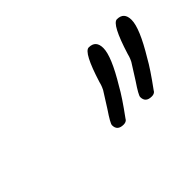

<svg xmlns="http://www.w3.org/2000/svg" viewBox="-40 -868 443 443"><g transform="rotate(-45 182.0 -646.5)"><path d="M272 -555Q252 -555 252 -573Q252 -579 271 -607L295 -645Q296 -647 298 -651.5Q300 -656 302 -664Q325 -738 341 -738Q364 -738 364 -713Q364 -686 327 -625Q315 -603 285 -562L283 -559Q279 -555 272 -555ZM180 -555Q160 -555 160 -573Q160 -579 179 -607L203 -645Q204 -647 206 -651.5Q208 -656 210 -664Q233 -738 249 -738Q272 -738 272 -713Q272 -686 235 -625Q223 -603 193 -562L191 -559Q187 -555 180 -555Z"/></g></svg>

Font: Send Flowers
Style: Regular
Weight: 400
Designer: Robert E. Leuschke
Foundry: Robert E. Leuschke
Version: Version 1.010; ttfautohint (v1.8.4.7-5d5b)